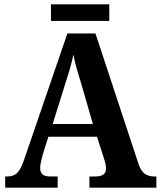

<svg xmlns="http://www.w3.org/2000/svg" viewBox="-20 -869 744 889"><path d="M4 0V-52H15Q40 -52 57 -66Q74 -80 90 -125L292 -714H422L621 -111Q632 -78 649.5 -65Q667 -52 694 -52H704V0H394V-52H425Q445 -52 458 -60.5Q471 -69 471 -89Q471 -101 467.5 -114Q464 -127 461 -137L429 -236H204L177 -150Q174 -138 170 -121Q166 -104 166 -91Q166 -72 176.5 -62Q187 -52 211 -52H247V0ZM224 -295H410L356 -482Q345 -517 335.5 -550Q326 -583 320 -616Q313 -584 304 -552Q295 -520 284 -487ZM216 -772V-849H486V-772Z"/></svg>

Font: Noto Serif Khmer SemiCondensed
Style: Bold
Weight: 700
Width: 4
Designer: Danh Hong and the Monotype Design Team
Foundry: Monotype Imaging Inc.
Version: Version 2.004; ttfautohint (v1.8.4.7-5d5b)